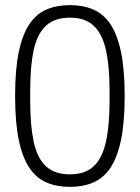

<svg xmlns="http://www.w3.org/2000/svg" viewBox="-20 -718 546 750"><path d="M253 12Q202 12 162 -5Q122 -22 95 -62Q68 -102 53.5 -170.5Q39 -239 39 -343Q39 -447 53.5 -515.5Q68 -584 95 -624Q122 -664 162 -681Q202 -698 253 -698Q304 -698 344 -681Q384 -664 411 -624Q438 -584 452.5 -515.5Q467 -447 467 -343Q467 -239 452.5 -170.5Q438 -102 411 -62Q384 -22 344 -5Q304 12 253 12ZM253 -37Q313 -37 346.5 -69Q380 -101 394 -165Q408 -229 408 -322V-364Q408 -458 394 -521.5Q380 -585 346.5 -617Q313 -649 253 -649Q193 -649 159 -617Q125 -585 111.5 -521.5Q98 -458 98 -364V-322Q98 -229 111.5 -165Q125 -101 159 -69Q193 -37 253 -37Z"/></svg>

Font: Archivo SemiCondensed ExtraLight
Style: Regular
Weight: 250
Width: 4
Designer: Hector Gatti
Foundry: Omnibus-Type
Version: Version 2.001